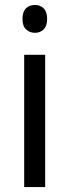

<svg xmlns="http://www.w3.org/2000/svg" viewBox="-20 -758 281 778"><path d="M122 -738Q143 -738 157 -724Q171 -710 171 -681Q171 -653 157 -639Q143 -625 122 -625Q100 -625 85.5 -639Q71 -653 71 -681Q71 -710 85 -724Q99 -738 122 -738ZM163 -536V0H78V-536Z"/></svg>

Font: Noto Sans Sinhala SemiCondensed
Style: Regular
Weight: 400
Width: 4
Designer: Jelle Bosma - Monotype Design Team
Foundry: Monotype Imaging Inc.
Version: Version 2.006; ttfautohint (v1.8.4.7-5d5b)